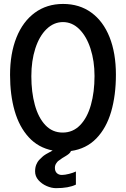

<svg xmlns="http://www.w3.org/2000/svg" viewBox="-20 -755 640 974"><path d="M459.5 -369.5Q459.5 -445.5 439.2 -508Q419 -570.5 382.5 -606.8Q346 -643 299.5 -643Q253 -643 216.2 -607.5Q179.5 -572 159.2 -509.2Q139 -446.5 139 -368.5Q139 -287.5 156.8 -222.8Q174.5 -158 210.2 -120.2Q246 -82.5 298 -82.5Q350 -82.5 386.5 -120.2Q423 -158 441.2 -223Q459.5 -288 459.5 -369.5ZM158 114.5Q158 94.5 164.2 79.8Q170.5 65 177.8 57.2Q185 49.5 195 40.5Q206 29.5 247 8.5Q174 -6 125.8 -58.8Q77.5 -111.5 54.2 -192.8Q31 -274 31 -375Q31 -483.5 63.5 -564.8Q96 -646 156.8 -690.5Q217.5 -735 300 -735Q383 -735 443.2 -691.2Q503.5 -647.5 535.8 -566.5Q568 -485.5 568 -376Q568 -271.5 543.8 -188.2Q519.5 -105 468.5 -52.5Q417.5 0 340 11Q337.5 18.5 329.8 25Q322 31.5 312.2 37.2Q302.5 43 296 47Q279 59 275 62Q271 65 264.8 74.5Q258.5 84 258.5 96.5Q258.5 113.5 268.2 123Q278 132.5 294 132.5Q309 132.5 330.5 127Q352 121.5 365 115V181.5Q328.5 199.5 264 199.5Q241.5 199.5 216.8 188.8Q192 178 175 158.8Q158 139.5 158 114.5Z"/></svg>

Font: JuliaMono Medium
Style: Regular
Weight: 500
Monospace: yes
Designer: cormullion
Foundry: corm
Version: Version 0.054; ttfautohint (v1.8.4)